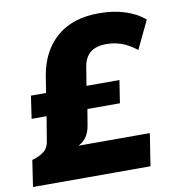

<svg xmlns="http://www.w3.org/2000/svg" viewBox="-82 -789 794 861"><g transform="rotate(-10 315.5 -358.0)"><path d="M-1 0 17 -120Q52 -130 72 -146Q92 -162 96 -193L114 -302H46L61 -405H130L142 -481Q161 -592 233 -654Q305 -716 425 -716Q490 -716 543 -699Q596 -682 632 -651L571 -523Q535 -551 502.5 -562.5Q470 -574 435 -574Q384 -574 358.5 -551Q333 -528 327 -485L314 -405H464L448 -302H300L288 -230Q283 -197 266 -174.5Q249 -152 220 -142L221 -147H557L534 0Z"/></g></svg>

Font: Mulish ExtraLight Black
Style: Italic
Weight: 900
Italic angle: -9°
Version: Version 3.603